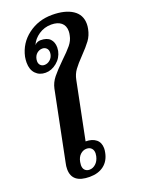

<svg xmlns="http://www.w3.org/2000/svg" viewBox="-166 -961 767 1044"><g transform="rotate(-20 217.5 -439.0)"><path d="M64 -71Q64 -89 68 -105L149 -507Q156 -540 178.5 -568Q201 -596 242 -636Q281 -673 301 -697.5Q321 -722 326 -750Q329 -762 329 -774Q329 -806 308.5 -823Q288 -840 251 -840Q211 -840 178.5 -818Q146 -796 133 -764Q139 -772 148.5 -776Q158 -780 167 -780Q205 -780 222.5 -761.5Q240 -743 240 -712Q240 -706 238 -692Q230 -654 199.5 -629Q169 -604 134 -604Q99 -604 77 -627Q55 -650 55 -691Q55 -706 58 -724Q74 -798 134 -843Q194 -888 273 -888Q348 -888 391.5 -859.5Q435 -831 435 -777Q435 -764 432 -749Q425 -713 405.5 -686.5Q386 -660 351 -624Q318 -590 300.5 -566Q283 -542 277 -511L210 -179Q248 -179 270 -161Q292 -143 292 -109Q292 -98 289 -84Q280 -39 248 -14.5Q216 10 166 10Q64 10 64 -71ZM193 -690Q194 -694 194 -700Q194 -716 184.5 -725Q175 -734 161 -734Q144 -734 130 -722.5Q116 -711 112 -690Q111 -686 111 -679Q111 -664 120 -655Q129 -646 143 -646Q160 -646 174.5 -658Q189 -670 193 -690ZM237 -84Q239 -96 239 -100Q239 -119 228.5 -129.5Q218 -140 201 -140Q181 -140 165 -125.5Q149 -111 144 -84Q142 -72 142 -66Q142 -47 152 -37Q162 -27 178 -27Q198 -27 214.5 -42Q231 -57 237 -84Z"/></g></svg>

Font: Trirong SemiBold
Style: Italic
Weight: 600
Italic angle: -12°
Designer: Katatrad Team
Foundry: CadsonDemak
Version: Version 1.001